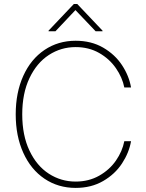

<svg xmlns="http://www.w3.org/2000/svg" viewBox="-20 -918 723 948"><path d="M353.5 -685.5Q281.2 -685.5 221.2 -646.5Q161.1 -607.4 125.5 -532.2Q89.8 -457 89.8 -353.5Q89.8 -249.5 125.5 -174.3Q161.1 -99.1 221.2 -60.3Q281.2 -21.5 353.5 -21.5Q418.5 -21.5 469.7 -50.5Q521 -79.6 552.5 -125.2Q584 -170.9 593.8 -220.7H627Q617.2 -164.1 582.5 -111.1Q547.9 -58.1 489.3 -24.2Q430.7 9.8 353.5 9.8Q267.1 9.8 199.7 -35.6Q132.3 -81.1 95 -163.6Q57.6 -246.1 57.6 -353.5Q57.6 -460.9 95 -543.5Q132.3 -626 199.7 -671.4Q267.1 -716.8 353.5 -716.8Q430.7 -716.8 489.3 -682.9Q547.9 -648.9 582.5 -596.2Q617.2 -543.5 627 -486.3H593.8Q584 -535.6 552.2 -581.5Q520.5 -627.4 469.5 -656.5Q418.5 -685.5 353.5 -685.5ZM352.5 -868.2 253.9 -763.7H219.7V-766.6L344.7 -898.4H361.3L486.3 -766.6V-763.7H452.1Z"/></svg>

Font: Pretendard GOV Thin
Style: Regular
Weight: 100
Designer: Base glyphs from Inter by Rasmus Andersson; Hangeul glyphs from Noto Sans CJK(Source Han Sans) by Jang Soo-young and Kan
Foundry: Kil Hyung-jin
Version: Version 1.309